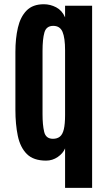

<svg xmlns="http://www.w3.org/2000/svg" viewBox="-20 -760 525 919"><path d="M291.5 139.2V-49.8Q281.7 -25.9 256.3 -8.5Q231 8.8 200.7 8.8Q140.1 8.8 108.4 -22.9Q76.7 -54.7 65.2 -109.9Q53.7 -165 53.7 -234.9V-511.7Q53.7 -576.2 65.7 -627.7Q77.6 -679.2 107.2 -709.5Q136.7 -739.7 189.9 -739.7Q220.7 -739.7 249 -724.9Q277.3 -710 291.5 -676.8V-732.4H420.9V139.2ZM233.4 -95.7Q253.9 -95.7 266.8 -106.2Q279.8 -116.7 285.6 -141.6Q291.5 -166.5 291.5 -209.5V-519Q291.5 -578.6 279.3 -607.4Q267.1 -636.2 234.9 -636.2Q201.7 -636.2 192.6 -604.7Q183.6 -573.2 183.6 -516.6V-212.9Q183.6 -162.6 191.4 -129.2Q199.2 -95.7 233.4 -95.7Z"/></svg>

Font: Antonio
Style: Bold
Weight: 700
Designer: Vernon Adams
Foundry: Vernon Adams
Version: Version 1.002